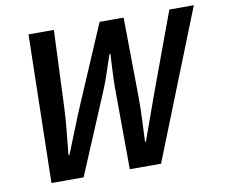

<svg xmlns="http://www.w3.org/2000/svg" viewBox="-74 -744 979 835"><g transform="rotate(-10 416.0 -327.0)"><path d="M88 0 102 -654H214L200 -318Q198 -266 192.5 -212.5Q187 -159 182 -106H186Q208 -159 229 -213Q250 -267 272 -318L416 -654H522L526 -318Q527 -266 524.5 -212.5Q522 -159 520 -106H524Q543 -159 562 -212.5Q581 -266 600 -318L724 -654H832L572 0H434L432 -356Q432 -390 434 -430.5Q436 -471 438 -509H434Q421 -472 408.5 -433Q396 -394 380 -356L230 0Z"/></g></svg>

Font: Source Sans 3 ExtraLight SemiBold
Style: Italic
Weight: 600
Italic angle: -11°
Version: Version 3.052;hotconv 1.1.0;makeotfexe 2.6.0